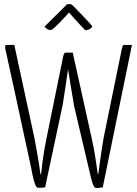

<svg xmlns="http://www.w3.org/2000/svg" viewBox="-20 -923 678 953"><path d="M457 10Q449 10 443 -4Q437 -18 432 -39L347 -400Q346 -409 342 -432.5Q338 -456 333 -485Q328 -514 324 -541Q320 -568 317 -585.5Q314 -603 314 -603L301 -645Q299 -653 300.5 -657.5Q302 -662 310 -662H341L434 -242Q443 -202 448 -172.5Q453 -143 457 -117Q461 -91 465 -60H468Q473 -97 479.5 -144.5Q486 -192 495 -242L585 -682Q587 -691 589 -695.5Q591 -700 599 -700H635L490 7Q485 7 480.5 8Q476 9 471 9.5Q466 10 457 10ZM168 9Q161 9 154.5 -7.5Q148 -24 142 -52Q134 -95 120 -157.5Q106 -220 91 -291Q76 -362 61 -431Q46 -500 33.5 -557Q21 -614 13.5 -648Q6 -682 6 -682Q5 -690 6 -695Q7 -700 15 -700H51L150 -242Q158 -202 163 -172Q168 -142 172.5 -115.5Q177 -89 181 -58H184Q189 -108 195.5 -151Q202 -194 212 -242L294 -645Q296 -653 298.5 -657.5Q301 -662 308 -662H327Q337 -662 337.5 -657Q338 -652 336 -645L322 -603Q322 -603 319 -585.5Q316 -568 312 -541Q308 -514 304 -485.5Q300 -457 296 -434Q292 -411 291 -402L204 7Q198 8 189.5 8.5Q181 9 168 9ZM403 -773Q403 -773 391.5 -785Q380 -797 365 -813.5Q350 -830 337.5 -844Q325 -858 323 -861Q323 -861 311 -848Q299 -835 282.5 -817.5Q266 -800 251.5 -787Q237 -774 233 -774Q220 -774 212 -780.5Q204 -787 201 -791L312 -901Q317 -903 324 -903Q328 -903 332.5 -901.5Q337 -900 342 -895Q342 -895 356.5 -880Q371 -865 390 -845.5Q409 -826 423.5 -810Q438 -794 438 -791Q438 -788 427.5 -780.5Q417 -773 403 -773Z"/></svg>

Font: Yanone Kaffeesatz ExtraLight Light
Style: Regular
Weight: 300
Version: Version 2.003